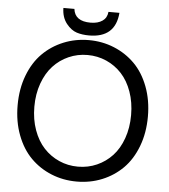

<svg xmlns="http://www.w3.org/2000/svg" viewBox="-60 -954 905 1028"><g transform="rotate(5 392.0 -440.0)"><path d="M238.8 -899.9H297.9Q305.7 -834 390.1 -834Q429.7 -834 454.1 -851.1Q478 -867.7 481 -899.9H540Q529.3 -765.1 388.2 -765.1Q351.1 -765.1 321.8 -774.4Q291.5 -784.2 266.1 -815.9Q239.3 -849.6 238.8 -899.9ZM150.4 -485.1Q129.9 -428.2 129.9 -359.9Q129.9 -291.5 150.4 -234.6Q170.9 -177.7 206.1 -139.9Q241.2 -102.1 288.6 -81.1Q335.9 -60.1 390.1 -60.1Q444.3 -60.1 491.7 -81.1Q539.1 -102.1 574.2 -139.9Q609.4 -177.7 629.6 -234.6Q649.9 -291.5 649.9 -359.9Q649.9 -428.2 629.6 -485.1Q609.4 -542 574.2 -580.1Q539.1 -618.2 491.5 -639.2Q443.8 -660.2 390.1 -660.2Q336.4 -660.2 288.8 -639.2Q241.2 -618.2 206.1 -580.1Q170.9 -542 150.4 -485.1ZM67.6 -199.5Q40 -272 40 -359.9Q40 -447.8 67.6 -520.3Q95.2 -592.8 142.8 -640.4Q190.4 -688 254.2 -714.1Q317.9 -740.2 390.1 -740.2Q462.4 -740.2 526.1 -714.1Q589.8 -688 637.5 -640.4Q685.1 -592.8 712.6 -520.3Q740.2 -447.8 740.2 -359.9Q740.2 -272 712.6 -199.5Q685.1 -127 637.5 -79.3Q589.8 -31.7 526.4 -5.9Q462.9 20 390.1 20Q317.4 20 253.9 -5.9Q190.4 -31.7 142.8 -79.3Q95.2 -127 67.6 -199.5Z"/></g></svg>

Font: Miedinger*
Style: Book
Weight: 400
Version: Version 001.000